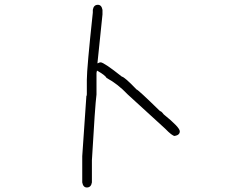

<svg xmlns="http://www.w3.org/2000/svg" viewBox="-20 -642 1040 815"><path d="M395.5 -621.6Q411.1 -621.6 415 -600.1V-580.6L393.6 -373.5H395.5Q401.9 -377.4 407.2 -377.4Q420.9 -377.4 497.1 -316.9Q509.8 -314.5 559.6 -262.2Q565.4 -262.2 659.2 -170.4Q664.6 -170.4 674.8 -156.7Q743.2 -101.6 743.2 -84.5Q743.2 -68.8 721.7 -64.9Q710.9 -64.9 680.7 -96.2L522.5 -240.7Q479.5 -286.1 432.6 -311Q426.8 -322.3 395.5 -340.3L391.6 -342.3L389.6 -332.5V-240.7Q383.8 -198.7 370.1 38.6V132.3Q366.7 153.8 348.6 153.8Q333 153.8 329.1 132.3V21L346.7 -234.9Q348.6 -234.9 348.6 -242.7V-303.2Q348.6 -352.1 374 -588.4V-600.1Q377.4 -621.6 395.5 -621.6Z"/></svg>

Font: CEF Fonts CJK
Style: Regular
Weight: 400
Designer: PartyBoss (派对大魔王)
Version: Release 2.25